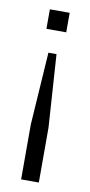

<svg xmlns="http://www.w3.org/2000/svg" viewBox="-71 -427 294 630"><g transform="rotate(10 76.0 -112.0)"><path d="M63 -254H90L106 -12V171H47V-12ZM43 -395H109V-330H43Z"/></g></svg>

Font: Rokkitt SemiBold Light
Style: Regular
Weight: 300
Version: Version 3.103